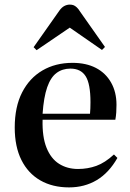

<svg xmlns="http://www.w3.org/2000/svg" viewBox="-20 -800 566 834"><path d="M280 14Q208 14 155 -16.5Q102 -47 73 -105Q44 -163 44 -246Q44 -336 76 -398.5Q108 -461 164.5 -494Q221 -527 295 -527Q354 -527 396.5 -505Q439 -483 462.5 -441.5Q486 -400 486 -345Q486 -328 485 -312Q484 -296 481 -280H165Q163 -206 182 -158.5Q201 -111 236.5 -88.5Q272 -66 319 -66Q361 -66 398.5 -79.5Q436 -93 475 -129L490 -114Q453 -49 400 -17.5Q347 14 280 14ZM165 -306H371Q372 -317 372.5 -329.5Q373 -342 373 -356Q373 -436 352 -469Q331 -502 286 -502Q251 -502 225.5 -483Q200 -464 185 -421Q170 -378 165 -306ZM139 -582 126 -595 238 -754Q248 -768 259.5 -774Q271 -780 283 -780Q292 -780 299 -777.5Q306 -775 313.5 -768Q321 -761 329 -748L436 -596L423 -583L283 -680Z"/></svg>

Font: Literata 60pt Medium
Style: Regular
Weight: 500
Designer: Latin by Veronika Burian and Jose Scaglione. Greek by Irene Vlachou. Cyrillic by Vera Evstafieva.
Foundry: TypeTogether
Version: Version 3.103;gftools[0.9.29]